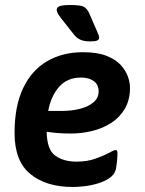

<svg xmlns="http://www.w3.org/2000/svg" viewBox="-20 -738 579 765"><path d="M340 -573Q317 -573 302 -579Q287 -585 274 -601L237 -648Q218 -671 212 -681.5Q206 -692 206 -699Q206 -709 218 -713.5Q230 -718 260 -718Q301 -718 314 -711Q327 -704 336 -684L366 -615Q370 -605 372.5 -599Q375 -593 375 -588Q375 -580 367 -576.5Q359 -573 340 -573ZM310 -530Q368 -530 404.5 -515.5Q441 -501 461 -479Q481 -457 489.5 -433Q498 -409 498 -389Q498 -339 477 -304Q456 -269 422 -247.5Q388 -226 346.5 -216Q305 -206 263 -206Q232 -206 208.5 -208Q185 -210 166 -213Q167 -142 200 -118Q233 -94 285 -94Q327 -94 359.5 -105.5Q392 -117 413 -128.5Q434 -140 440 -140Q443 -140 445.5 -138Q448 -136 448 -127Q448 -114 446 -94Q444 -74 441 -61Q435 -41 415.5 -28Q396 -15 369.5 -7Q343 1 316 4Q289 7 270 7Q164 7 101 -44.5Q38 -96 38 -208Q38 -315 72 -386.5Q106 -458 167.5 -494Q229 -530 310 -530ZM303 -429Q248 -429 215.5 -392Q183 -355 172 -296H228Q264 -296 297 -304Q330 -312 351.5 -329.5Q373 -347 373 -374Q373 -401 353.5 -415Q334 -429 303 -429Z"/></svg>

Font: Asap SemiBold
Style: Italic
Weight: 600
Italic angle: -6°
Designer: Pablo Cosgaya
Foundry: Omnibus-Type
Version: Version 3.001; ttfautohint (v1.8.3)